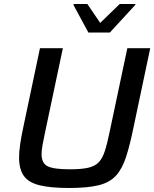

<svg xmlns="http://www.w3.org/2000/svg" viewBox="-20 -928 768 956"><path d="M325 8Q232 8 177 -5.5Q122 -19 98.5 -52.5Q75 -86 75 -144Q75 -174 81 -214Q87 -254 98 -304L179 -688H293L205 -272Q197 -234 192 -207Q187 -180 187 -160Q187 -115 217.5 -100Q248 -85 327 -85Q384 -85 418 -92.5Q452 -100 471 -119.5Q490 -139 502 -176Q514 -213 526 -272L614 -688H728L647 -304Q628 -210 608.5 -149Q589 -88 557.5 -53.5Q526 -19 470.5 -5.5Q415 8 325 8ZM420 -766 346 -903 347 -908H415L479 -814L576 -908H655L653 -903L527 -766Z"/></svg>

Font: Saira Medium
Style: Italic
Weight: 500
Italic angle: -12°
Designer: Hector Gatti with collaboration of the Omnibus-Type team
Foundry: Omnibus-Type
Version: Version 1.100; ttfautohint (v1.8.3)